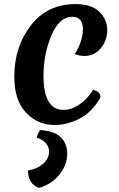

<svg xmlns="http://www.w3.org/2000/svg" viewBox="-20 -597 585 940"><path d="M193 -226Q193 -59 291 -59Q329 -59 368 -85Q407 -111 436 -157Q472 -149 472 -120Q430 -47 369 -16Q308 15 247 15Q165 15 107.5 -45.5Q50 -106 50 -221Q50 -368 131 -472.5Q212 -577 350 -577Q427 -577 466 -539.5Q505 -502 505 -450.5Q505 -399 473.5 -361Q442 -323 393 -323Q369 -323 345 -333Q360 -350 373 -386.5Q386 -423 386 -454Q386 -515 333 -515Q271 -515 232 -424Q193 -333 193 -226ZM177 40Q245 44 277 74.5Q309 105 309 157Q309 209 271.5 257Q234 305 171 323Q117 303 117 238Q165 229 192.5 203.5Q220 178 220 146Q220 98 161 77Q162 58 177 40Z"/></svg>

Font: MeriendaOneRegular
Style: Regular
Weight: 400
Designer: Eduardo Rodriguez Tunni
Foundry: Eduardo Rodriguez Tunni
Version: Version 1.001